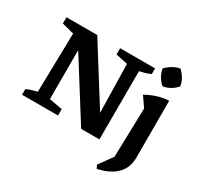

<svg xmlns="http://www.w3.org/2000/svg" viewBox="-195 -1000 1487 1438"><g transform="rotate(30 548.5 -281.0)"><path d="M505 -669H807V-620Q784 -610 761.5 -603Q739 -596 713 -591L712 0H554L207 -552L240 -562V-76L354 -55V0H43V-49Q65 -59 87.5 -66Q110 -73 134 -78L145 -588L41 -615V-669H307L649 -124L618 -115L608 -593L505 -615ZM804 201 791 172 875 56 886 -368 827 -453Q871 -478 918.5 -493.5Q966 -509 1020 -512V-19Q1020 69 963.5 124.5Q907 180 804 201ZM973 -763Q998 -740 1015.5 -709.5Q1033 -679 1038 -647Q1018 -622 986.5 -603.5Q955 -585 922 -581Q898 -601 879.5 -632.5Q861 -664 856 -697Q878 -721 908.5 -739Q939 -757 973 -763Z"/></g></svg>

Font: Piazzolla Thin ExtraBold
Style: Regular
Weight: 800
Version: Version 2.005